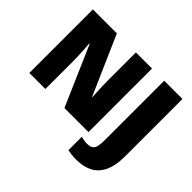

<svg xmlns="http://www.w3.org/2000/svg" viewBox="-193 -1007 1525 1525"><g transform="rotate(45 569.0 -245.0)"><path d="M730 0H460L241 -503H237Q237 -503 238 -485.5Q239 -468 241 -440Q243 -412 244.5 -380.5Q246 -349 246 -322V0H66V-714H335L553 -218H556Q556 -218 555 -235Q554 -252 552.5 -279Q551 -306 550 -336Q549 -366 549 -391V-714H730ZM819 224Q786 224 761.5 221Q737 218 719 214V64Q734 67 750.5 70.5Q767 74 786 74Q823 74 840 60Q857 46 862 17.5Q867 -11 867 -53V-714H1072V-70Q1072 37 1040 102Q1008 167 951 195.5Q894 224 819 224Z"/></g></svg>

Font: Noto Sans Display Black
Style: Regular
Weight: 900
Designer: Monotype Design Team
Foundry: Monotype Imaging Inc.
Version: Version 2.003